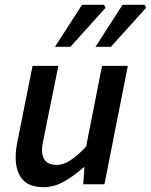

<svg xmlns="http://www.w3.org/2000/svg" viewBox="-20 -764 626 796"><path d="M161 12Q100 12 72.5 -21Q45 -54 45 -112Q45 -129 47 -145.5Q49 -162 53 -181L115 -491H222L162 -195Q159 -178 156.5 -166Q154 -154 154 -143Q154 -112 169.5 -96Q185 -80 216 -80Q241 -80 270.5 -98.5Q300 -117 337 -156L403 -491H510L413 0H325L330 -70H326Q290 -37 247.5 -12.5Q205 12 161 12ZM208 -570 320 -744H411L418 -732L272 -570ZM376 -570 488 -744H579L586 -732L440 -570Z"/></svg>

Font: Source Sans 3 SemiBold
Style: Italic
Weight: 600
Italic angle: -11°
Designer: Paul D. Hunt
Foundry: Adobe
Version: Version 3.046;hotconv 1.0.118;makeotfexe 2.5.65603